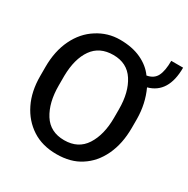

<svg xmlns="http://www.w3.org/2000/svg" viewBox="-186 -951 1138 1165"><g transform="rotate(30 383.5 -368.5)"><path d="M41 -309.6V-375Q41 -485.4 81.5 -568.8Q122.1 -652.3 193.4 -697.3Q265.6 -744.1 351.6 -744.1Q437.5 -744.1 500 -714.8Q562.5 -685.5 597.7 -635.7Q646.5 -644.5 665 -681.6Q683.6 -718.8 683.6 -788.1H766.6Q766.6 -610.4 636.7 -575.2Q678.7 -484.4 679.7 -378.9V-316.4Q679.7 -205.1 640.1 -121.6Q600.6 -38.1 529.3 6.8Q461.9 50.8 362.3 50.8Q262.7 50.8 191.4 4.4Q120.1 -42 80.6 -122.6Q41 -203.1 41 -309.6ZM167 -316.4Q167 -197.3 214.8 -121.6Q262.7 -45.9 360.8 -45.9Q459 -45.9 507.3 -121.1Q555.7 -196.3 555.7 -315.4V-375Q555.7 -494.1 507.3 -568.8Q459 -643.6 362.8 -643.6Q266.6 -643.6 217.8 -574.2Q168.9 -504.9 167 -384.8Z"/></g></svg>

Font: GenEi M Gothic v2 Medium
Style: Regular
Weight: 500
Version: Version 2.0